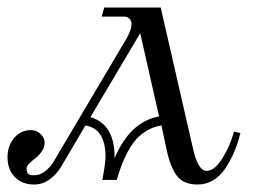

<svg xmlns="http://www.w3.org/2000/svg" viewBox="-38 -476 698 508"><path d="M581.1 -127.9 598.1 -124Q591.3 -96.7 581.8 -74.2Q572.3 -51.8 558.8 -31.2Q545.4 -10.7 526.4 0.7Q507.3 12.2 484.9 12.2Q447.3 12.2 429.9 -11Q412.6 -34.2 402.8 -80.1L389.2 -144Q368.7 -141.1 351.1 -130.6Q333.5 -120.1 321.5 -106.4Q309.6 -92.8 299.3 -73Q289.1 -53.2 283 -36.9Q276.9 -20.5 271 0H232.9Q241.2 -45.9 241.2 -61Q241.2 -135.3 188 -144L124 -35.2Q112.3 -15.6 93.8 -1.7Q75.2 12.2 51.8 12.2Q21 12.2 1.5 -7.3Q-18.1 -26.9 -18.1 -60.1Q-18.1 -90.3 -0.5 -111.1Q17.1 -131.8 43.9 -131.8Q58.6 -131.8 69.3 -121.6Q80.1 -111.3 80.1 -98.1Q80.1 -86.4 72.5 -75.4Q64.9 -64.5 56.2 -57.9Q47.4 -51.3 39.8 -43.7Q32.2 -36.1 32.2 -29.8Q32.2 -20.5 36.4 -16.4Q40.5 -12.2 51.8 -12.2Q67.4 -12.2 80.8 -22.5Q94.2 -32.7 103 -46.9L297.9 -376Q310.1 -397.9 310.1 -413.1Q310.1 -420.4 304.7 -426.3Q299.3 -432.1 290 -432.1H231L237.8 -456.1H387.2L472.2 -85Q485.4 -23.9 508.8 -23.9Q529.3 -23.9 550 -56.6Q570.8 -89.4 581.1 -127.9ZM333 -388.2 201.2 -166Q266.6 -147 265.1 -57.1Q305.7 -153.8 382.8 -168Z"/></svg>

Font: Flanker Steampunk
Style: Italic
Weight: 400
Italic angle: -12°
Designer: Alexey Kryukov, Leonardo Di Lena
Foundry: Alexey Kryukov, Leonardo Di Lena
Version: 1.210